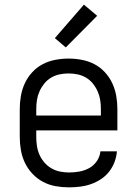

<svg xmlns="http://www.w3.org/2000/svg" viewBox="-20 -794 590 826"><path d="M277 12Q248 12 219.5 7Q191 2 165.5 -11.5Q140 -25 120 -46Q100 -67 87.5 -93Q75 -119 70 -147.5Q65 -176 65 -205V-325Q65 -354 70 -382Q75 -410 87 -436Q99 -462 119 -483.5Q139 -505 164 -518Q189 -531 217.5 -536.5Q246 -542 275 -542Q304 -542 332.5 -536.5Q361 -531 386 -518Q411 -505 431 -483.5Q451 -462 463 -436Q475 -410 480 -382Q485 -354 485 -325V-233H136V-205Q136 -185 139 -165.5Q142 -146 150 -128Q158 -110 171 -95Q184 -80 201 -70Q218 -60 237.5 -56Q257 -52 277 -52Q299 -52 321.5 -56Q344 -60 364 -71Q384 -82 397 -101.5Q410 -121 412 -143H483Q481 -119 472.5 -96.5Q464 -74 449 -55Q434 -36 414 -23Q394 -10 371.5 -2Q349 6 325 9Q301 12 277 12ZM136 -297H414V-325Q414 -345 411 -364Q408 -383 400 -401Q392 -419 379.5 -434.5Q367 -450 350 -460Q333 -470 314 -474Q295 -478 275 -478Q255 -478 236 -474Q217 -470 200 -460Q183 -450 170.5 -434.5Q158 -419 150 -401Q142 -383 139 -364Q136 -345 136 -325ZM263 -590 216 -630 341 -774 398 -726Z"/></svg>

Font: Lode Term
Style: Regular
Weight: 400
Monospace: yes
Designer: Belleve Invis
Foundry: Belleve Invis
Version: Version 29.2.0